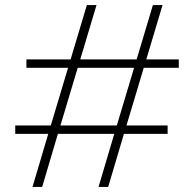

<svg xmlns="http://www.w3.org/2000/svg" viewBox="-20 -648 764 756"><path d="M108 88H146L208 -121H430L368 88H406L468 -121H640V-154H478L546 -381H684V-414H556L620 -628H582L518 -414H296L360 -628H322L258 -414H84V-381H248L180 -154H40V-121H170ZM218 -154 286 -381H508L440 -154Z"/></svg>

Font: Mazius Display
Style: Regular
Weight: 400
Designer: Alberto Casagrande & Collletttivo
Foundry: Collletttivo
Version: Version 2.000;Glyphs 3.2 (3217)